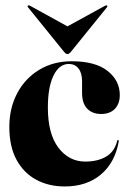

<svg xmlns="http://www.w3.org/2000/svg" viewBox="-20 -680 476 710"><path d="M423 -328.5Q423 -296.5 404.8 -277.5Q386.5 -258.5 354 -258.5Q321.5 -258.5 302.5 -278.2Q283.5 -298 283.5 -336V-379Q283.5 -410 270.2 -426.8Q257 -443.5 234.5 -443.5Q199 -443.5 178 -400.8Q157 -358 157 -282.5Q157 -185 196 -133.8Q235 -82.5 295.5 -82.5Q340.5 -82.5 371.8 -100.5Q403 -118.5 413 -158Q413.5 -162.5 417 -162Q420 -161 419 -156.5Q405 -78 352.5 -34.2Q300 9.5 219.5 9.5Q160.5 9.5 114.2 -15.2Q68 -40 41.2 -89Q14.5 -138 14.5 -210.5Q14.5 -280.5 43.8 -335.5Q73 -390.5 125.2 -422Q177.5 -453.5 245 -453.5Q332.5 -453.5 377.8 -417.8Q423 -382 423 -328.5ZM241.5 -487.5Q235 -480 229.5 -480Q224 -480 217.5 -487.5L84 -652.5Q80.5 -656.5 83.5 -659.5Q85.5 -661.5 91.5 -658.5L229.5 -582.5L368 -658.5Q374 -661.5 375.5 -659.5Q379 -657 375 -652.5Z"/></svg>

Font: Fraunces 144pt S000
Style: Bold
Weight: 700
Version: Version 1.000; ttfautohint (v1.8.3)